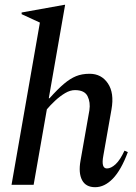

<svg xmlns="http://www.w3.org/2000/svg" viewBox="-20 -769 567 799"><path d="M120 0H28L146 -675L70 -710V-717L248 -749H251L183 -360H186Q220 -398 246 -420Q272 -442 296.5 -452Q321 -462 353 -462Q402 -462 429 -422Q456 -382 444 -314L410 -121Q400 -68 425 -68Q442 -68 461 -85.5Q480 -103 498 -142L512 -136Q484 -61 449.5 -25.5Q415 10 376 10Q337 10 321.5 -19.5Q306 -49 315 -100L352 -310Q357 -343 344.5 -368.5Q332 -394 292 -394Q272 -394 251 -381.5Q230 -369 210 -350.5Q190 -332 175 -314Z"/></svg>

Font: Spectral Medium
Style: Italic
Weight: 500
Italic angle: -10°
Designer: Jean-Baptiste Levee
Foundry: Production Type
Version: Version 2.001